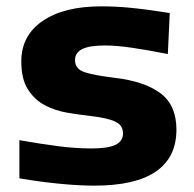

<svg xmlns="http://www.w3.org/2000/svg" viewBox="-20 -572 611 604"><path d="M277 12Q229 12 167 6Q105 0 41 -11V-131Q110 -119 164 -112Q218 -105 268 -105Q320 -105 343.5 -116.5Q367 -128 367 -152Q367 -178 342.5 -189.5Q318 -201 265 -207Q230 -211 191.5 -217.5Q153 -224 121 -241Q89 -258 68 -290.5Q47 -323 47 -379Q47 -460 114 -506Q181 -552 298 -552Q321 -552 343 -551Q365 -550 390.5 -547.5Q416 -545 446 -541Q476 -537 514 -531L508 -402Q448 -414 397 -421.5Q346 -429 311 -429Q261 -429 238.5 -417.5Q216 -406 216 -383Q216 -355 246 -345Q276 -335 342 -327Q435 -316 485 -278.5Q535 -241 535 -164Q535 -77 470.5 -32.5Q406 12 277 12Z"/></svg>

Font: Encode Sans Wide
Style: Bold
Weight: 700
Designer: Pablo Impallari, Andres Torresi
Foundry: Pablo Impallari, Andres Torresi
Version: Version 1.000; ttfautohint (v1.00) -l 8 -r 50 -G 200 -x 14 -